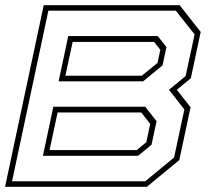

<svg xmlns="http://www.w3.org/2000/svg" viewBox="-24 -720 829 740"><path d="M-4.5 0 144.5 -700H668.5L749.5 -597L711.5 -418.5L657.5 -374L710.5 -306.5L667 -103L542 0ZM22.5 -21.5H536L647 -113L686.5 -298L628.5 -372.5H625.5L691.5 -427L726 -587.5L653.5 -679H162.5ZM202 -406.5 239 -581H584L617.5 -538.5L602.5 -468L527.5 -406.5ZM228 -428H522.5L583 -477.5L594 -528L570 -558.5H256ZM141.5 -119.5 181.5 -308.5H535.5L579.5 -253L560 -162L508 -119.5ZM167 -141.5H503L540 -172L555 -242.5L520.5 -286.5H198Z"/></svg>

Font: Tourney Expanded ExtraLight
Style: Italic
Weight: 200
Width: 7
Italic angle: -12°
Designer: Tyler Finck
Foundry: Etcetera Type Co
Version: Version 1.010; ttfautohint (v1.8.3)